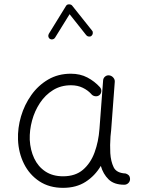

<svg xmlns="http://www.w3.org/2000/svg" viewBox="-20 -862 679 901"><path d="M275.9 -34.7Q333.5 -34.7 369.4 -65.4Q405.3 -96.2 423.8 -146.7Q442.4 -197.3 446.8 -257.3L463.9 -484.9Q464.8 -496.1 473.4 -502.9Q481.9 -509.8 492.7 -508.3Q503.9 -506.8 511.7 -497.8Q519.5 -488.8 518.6 -478L501.5 -250Q500.5 -235.4 498.5 -221.2Q497.1 -201.7 496.8 -181.4Q496.6 -161.1 497.6 -143.1Q500 -105 513.2 -77.4Q526.4 -49.8 569.3 -47.9Q577.1 -45.9 583.5 -40Q589.8 -34.2 590.3 -22Q590.3 -10.7 582.3 -2.9Q574.2 4.9 563 4.9Q515.1 4.9 489.5 -20.3Q463.9 -45.4 453.1 -83.5Q425.8 -37.1 381.8 -8.8Q337.9 19.5 275.9 19.5Q211.4 19.5 164.8 -11.2Q118.2 -42 92.5 -93.5Q66.9 -145 64.5 -206.5Q62.5 -261.2 78.6 -315.9Q94.7 -370.6 127 -416Q159.2 -461.4 206.1 -488.8Q252.9 -516.1 312.5 -516.1Q356.4 -516.1 390.1 -498.3Q423.8 -480.5 449.2 -452.6Q456.5 -443.8 455.3 -432.6Q454.1 -421.4 445.8 -415Q437 -408.7 425.5 -410.6Q414.1 -412.6 407.2 -421.9Q392.1 -438.5 368.2 -450.2Q344.2 -461.9 313 -461.9Q265.6 -461.9 229 -439.2Q192.4 -416.5 167.5 -378.9Q142.6 -341.3 130.4 -296.1Q118.2 -251 119.6 -206.1Q122.1 -158.2 140.4 -119.1Q158.7 -80.1 192.9 -57.4Q227.1 -34.7 275.9 -34.7ZM214.4 -679.2Q208.5 -683.1 207 -689.9Q205.6 -696.8 209 -703.1L290 -834.5Q294.4 -841.8 304.2 -841.6Q314 -841.3 318.4 -835.9L412.1 -718.3Q416.5 -713.4 415.5 -705.8Q414.6 -698.2 409.2 -693.8Q404.3 -689.5 396.7 -690.4Q389.2 -691.4 384.8 -696.8L306.6 -795.4L238.3 -685.1Q234.9 -679.2 227.8 -677.5Q220.7 -675.8 214.4 -679.2Z"/></svg>

Font: Mikhak-DS1-FD Light
Style: Regular
Weight: 300
Designer: Amin Abedi
Version: Version 3.2